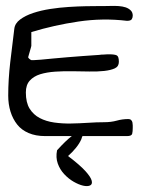

<svg xmlns="http://www.w3.org/2000/svg" viewBox="-20 -460 496 649"><path d="M172.9 47.9Q203.1 14.6 222.7 0H132.8Q100.6 0 76.7 -10.3Q52.7 -20.5 38.1 -39.1Q23.4 -57.6 15.6 -82.5Q7.8 -107.4 7.8 -136.7Q7.8 -190.4 14.6 -249.5Q21.5 -308.6 28.3 -362.3Q30.3 -380.9 47.9 -394Q65.4 -407.2 91.8 -416Q118.2 -424.8 149.9 -429.7Q181.6 -434.6 212.4 -436.5Q243.2 -438.5 270.5 -439Q297.9 -439.5 314.5 -439.5Q320.3 -439.5 331.1 -439.5Q341.8 -439.5 354.5 -439.9Q367.2 -440.4 380.9 -439.5Q394.5 -438.5 404.8 -435.1Q415 -431.6 421.9 -424.8Q428.7 -418 428.7 -407.2Q428.7 -400.4 425.3 -395Q421.9 -389.6 409.2 -389.6Q327.1 -399.4 245.1 -387.2Q163.1 -375 85.9 -351.6Q85.9 -349.6 85.9 -341.8V-314.5Q85.9 -306.6 85.9 -304.7Q85.9 -302.7 84 -297.4Q82 -292 80.6 -285.6Q79.1 -279.3 77.1 -273.4Q75.2 -267.6 75.2 -266.6Q75.2 -264.6 79.1 -261.2Q83 -257.8 85.9 -256.8H95.7Q100.6 -256.8 118.2 -258.3Q135.7 -259.8 159.2 -262.2Q182.6 -264.6 209 -266.6Q235.4 -268.6 258.8 -270.5Q282.2 -272.5 300.3 -273.4Q318.4 -274.4 323.2 -275.4H327.1Q331.1 -275.4 335.4 -275.9Q339.8 -276.4 342.8 -276.4H349.6Q367.2 -276.4 374.5 -272.9Q381.8 -269.5 381.8 -251Q381.8 -235.4 368.2 -229Q354.5 -222.7 332.5 -220.2Q310.5 -217.8 282.2 -218.3Q253.9 -218.8 224.6 -219.2Q195.3 -219.7 166.5 -217.8Q137.7 -215.8 115.7 -209Q93.8 -202.1 80.6 -187.5Q67.4 -172.9 67.4 -147.5Q67.4 -113.3 80.1 -92.8Q92.8 -72.3 114.3 -61Q135.7 -49.8 163.1 -45.9Q190.4 -42 219.2 -42.5Q248 -43 277.3 -44.9Q306.6 -46.9 332 -46.9Q355.5 -46.9 374.5 -52.2Q393.6 -57.6 414.1 -57.6Q419.9 -57.6 423.3 -54.2Q426.8 -50.8 427.7 -45.9Q428.7 -41 428.7 -36.1V-27.3Q428.7 -15.6 426.8 -7.8Q424.8 0 409.2 0H258.8Q256.8 3.9 254.9 10.7Q249 24.4 236.8 39.6Q224.6 54.7 210 67.4Q250 97.7 268.6 118.2Q287.1 138.7 290 150.9Q293 163.1 284.2 167Q275.4 170.9 260.7 167.5Q246.1 164.1 229 154.3Q211.9 144.5 197.3 128.9Q182.6 113.3 175.3 92.8Q168 72.3 172.9 47.9Z"/></svg>

Font: Swanky and Moo Moo Cyrillic
Style: Regular
Weight: 400
Designer: Kimberly Geswein; Denis Ignatov
Foundry: Kimberly Geswein; Denis Ignatov
Version: Version 1.003 June 27, 2018